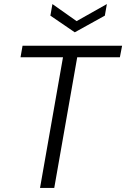

<svg xmlns="http://www.w3.org/2000/svg" viewBox="-20 -925 621 945"><path d="M177 0 290 -643H81L91 -700H581L570 -643H360L247 0ZM506 -905 496 -848 348 -766 228 -848 238 -905 357 -821Z"/></svg>

Font: DM Sans 36pt Light
Style: Italic
Weight: 300
Italic angle: -10°
Designer: Colophon Foundry, Jonny Pinhorn
Foundry: Colophon Foundry
Version: Version 4.004;gftools[0.9.30]